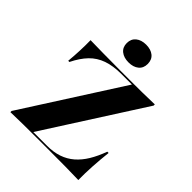

<svg xmlns="http://www.w3.org/2000/svg" viewBox="-210 -891 1019 1019"><g transform="rotate(45 299.0 -381.5)"><path d="M38.7 0V-8.9L391.1 -559.7H312.9Q250.8 -559.7 206 -544Q161.3 -528.2 129.4 -495.2Q97.6 -462.1 71.8 -409.7H62.9Q66.9 -452.4 68.5 -493.1Q70.2 -533.9 69.4 -571Q110.5 -570.2 164.9 -569.4Q219.4 -568.5 300 -568.5H364.5Q408.1 -568.5 458.5 -569Q508.9 -569.4 551.6 -571V-562.1L199.2 -11.3H302.4Q350.8 -11.3 388.7 -24.2Q426.6 -37.1 456.5 -62.9Q486.3 -88.7 509.3 -126.6Q532.3 -164.5 550.8 -215.3H560.5Q554 -158.1 550.8 -103.6Q547.6 -49.2 548.4 0Q506.5 -1.6 450 -2Q393.5 -2.4 311.3 -2.4H229.8Q183.9 -2.4 133.5 -2Q83.1 -1.6 38.7 0ZM295.2 -629.8Q259.7 -629.8 237.9 -647.2Q216.1 -664.5 216.1 -696Q216.1 -727.4 237.9 -745.2Q259.7 -762.9 295.2 -762.9Q330.6 -762.9 352 -745.6Q373.4 -728.2 373.4 -696Q373.4 -664.5 352 -647.2Q330.6 -629.8 295.2 -629.8Z"/></g></svg>

Font: Playfair 144pt SemiExpanded ExtraBold
Style: Regular
Weight: 800
Width: 6
Designer: Claus Eggers Sørensen
Foundry: Claus Eggers Sørensen
Version: Version 2.203